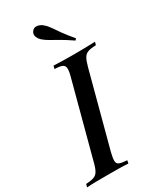

<svg xmlns="http://www.w3.org/2000/svg" viewBox="-271 -1034 931 1112"><g transform="rotate(-30 194.5 -477.5)"><path d="M185 -106Q176 -70 177 -52Q178 -34 194 -28Q210 -22 244 -20L240 0Q215 -2 177.5 -2.5Q140 -3 101 -3Q59 -3 23.5 -2.5Q-12 -2 -36 0L-31 -20Q2 -22 20.5 -28Q39 -34 50 -52Q61 -70 70 -106L202 -602Q212 -639 210 -656.5Q208 -674 192.5 -680.5Q177 -687 143 -688L148 -708Q170 -707 206.5 -706Q243 -705 285 -705Q324 -705 361.5 -706Q399 -707 425 -708L420 -688Q386 -687 367 -680.5Q348 -674 337.5 -656.5Q327 -639 317 -602ZM331 -770Q287 -800 255.5 -818Q224 -836 201.5 -848.5Q179 -861 162 -876Q149 -887 141.5 -905Q134 -923 146 -940Q159 -958 180.5 -954.5Q202 -951 217 -937Q234 -923 248.5 -901.5Q263 -880 284.5 -850Q306 -820 340 -780Z"/></g></svg>

Font: Playfair Display Medium
Style: Italic
Weight: 500
Italic angle: -14°
Designer: Claus Eggers Sørensen
Foundry: Claus Eggers Sørensen
Version: Version 1.203